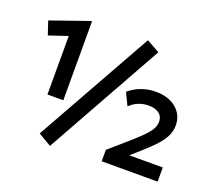

<svg xmlns="http://www.w3.org/2000/svg" viewBox="-123 -882 1186 1064"><g transform="rotate(20 470.0 -350.0)"><path d="M157 -245V-590L47 -553L20.5 -632L243.5 -710H250.5V-245ZM566 0V-67.5L666.5 -155Q710.5 -193.5 737.8 -220.8Q765 -248 777.5 -269.8Q790 -291.5 790 -314Q790 -345.5 767.5 -362.5Q745 -379.5 705 -379.5Q676 -379.5 647.5 -368.5Q619 -357.5 596.5 -334.5L561 -408Q592.5 -435.5 632.8 -450.2Q673 -465 716 -465Q792.5 -465 838.2 -426.5Q884 -388 884 -326Q884 -295.5 871 -266.8Q858 -238 828.8 -205.2Q799.5 -172.5 750.5 -129.5L698.5 -83.5H896V0ZM267.5 18 190.5 -27.5 577.5 -718 654.5 -675Z"/></g></svg>

Font: Geologica Roman SemiBold
Style: Regular
Weight: 600
Designer: Sindre Bremnes, Frode Helland
Foundry: Monokrom Skriftforlag AS
Version: Version 1.010;gftools[0.9.28]